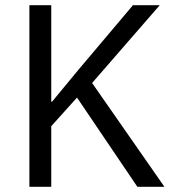

<svg xmlns="http://www.w3.org/2000/svg" viewBox="-20 -718 674 738"><path d="M276 -343 177 -233V0H93V-698H177V-327H180L280 -448L491 -698H594L334 -399L612 0H508Z"/></svg>

Font: IBMPlexSans
Style: Regular
Weight: 400
Designer: Mike Abbink, Paul van der Laan, Pieter van Rosmalen
Foundry: Bold Monday
Version: Version 3.1